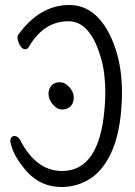

<svg xmlns="http://www.w3.org/2000/svg" viewBox="-20 -732 540 768"><path d="M226 16Q144 16 88 -45Q40 -100 27 -144Q21 -164 21 -169Q23 -188 38 -188Q51 -188 60 -173Q124 -48 228 -48Q377 -48 398 -295Q407 -396 390 -477Q348 -647 254 -647Q155 -647 95 -544Q90 -535 81 -535Q68 -535 58.5 -553Q49 -571 50 -584Q50 -589 53 -593Q139 -712 257 -712Q361 -712 420.5 -590Q480 -468 465 -293Q456 -185 422.5 -116Q389 -47 338 -15.5Q287 16 226 16ZM275 -342Q275 -320 262.5 -307Q250 -294 229 -294Q208 -294 191 -314.5Q174 -335 174 -356Q174 -377 186 -390Q198 -403 219 -403Q240 -403 257.5 -383.5Q275 -364 275 -342Z"/></svg>

Font: Moon Stars Kai T HW
Style: Regular
Weight: 400
Designer: GuiWonder
Version: Version 1.101